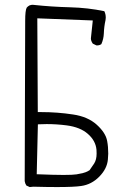

<svg xmlns="http://www.w3.org/2000/svg" viewBox="-20 -798 540 789"><path d="M130.9 -82 135.7 -287.1Q159.7 -288.1 171.9 -288.1Q213.4 -288.1 254.4 -282.7Q309.6 -275.4 340.8 -248Q373 -220.2 376.5 -182.6Q377 -175.3 377 -167Q377 -142.1 367.2 -126.5Q356.4 -110.8 348.1 -98.6Q338.9 -92.8 331.8 -90.3Q324.7 -87.9 319.3 -86.4Q309.6 -84 294.4 -81.5Q279.3 -79.1 241 -79.1Q202.6 -79.1 130.9 -82ZM213.9 -29.3Q284.7 -29.3 313.5 -33.7Q356 -39.6 387.9 -72Q419.9 -104.5 423.3 -142.1Q424.8 -156.7 424.8 -166.5Q424.8 -195.3 420.4 -218.3Q414.6 -252 377.7 -285.4Q340.8 -318.8 279.8 -327.6Q215.8 -337.4 148.4 -337.4H135.3L133.3 -722.7L361.3 -713.9L354 -645Q353.5 -643.1 353.5 -639.4Q353.5 -635.7 355.2 -630.4Q356.9 -625 361.3 -618.7L375.5 -611.8Q377 -611.3 377.9 -611.3Q389.2 -611.3 396.5 -616.7Q405.8 -637.7 406.7 -660.6Q407.7 -689 413.6 -715.3Q414.6 -720.7 414.6 -725.6Q414.6 -740.2 408.7 -752Q341.8 -766.1 267.1 -768.1Q192.4 -770 119.6 -777.8Q117.2 -778.3 114.7 -778.3Q112.3 -778.3 108.4 -777.8Q101.1 -776.9 94.7 -771.5L89.8 -766.6Q83.5 -755.9 83.5 -712.9L81.5 -53.7Q83 -43.5 88.4 -35.6L102.1 -29.3L116.7 -30.8Q172.9 -29.3 213.9 -29.3Z"/></svg>

Font: NaikaiFont
Style: ExtraLight
Weight: 200
Version: Version 1.89